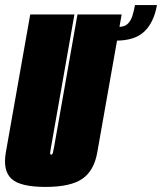

<svg xmlns="http://www.w3.org/2000/svg" viewBox="-45 -732 638 756"><path d="M134 4Q35 4 0.2 -28Q-34.5 -60 -22 -132L74 -675H248L156.5 -156Q153.5 -140 152.5 -131.5Q152 -125.5 154 -123.5Q155 -123 156.5 -123Q161.5 -123 163.5 -131.5Q165.5 -140 168.5 -156L260 -675H434L338 -132Q325.5 -60 279.2 -28Q233 4 134 4ZM421 -626Q445.5 -626 458 -638.2Q470.5 -650.5 476.5 -670.2Q482.5 -690 486.5 -712H573Q561 -644 523.5 -608Q486 -572 411.5 -572Z"/></svg>

Font: Anybody UltraCondensed Black
Style: Italic
Weight: 900
Width: 1
Italic angle: -10°
Designer: Tyler Finck
Foundry: Etcetera Type Company
Version: Version 1.010; ttfautohint (v1.8.3) -l 8 -r 50 -G 200 -x 14 